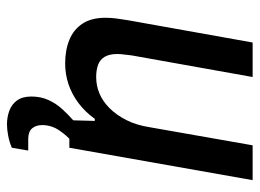

<svg xmlns="http://www.w3.org/2000/svg" viewBox="-117 -449 745 551"><g transform="rotate(90 255.5 -173.5)"><path d="M337 179Q317 179 298.5 172.5Q280 166 268.5 150.5Q257 135 257 109Q257 82 267 60Q277 38 293 20.5Q309 3 325 -11H386L385 -6Q370 6 354.5 28.5Q339 51 339 78Q339 96 348.5 107Q358 118 379 118H412L404 165Q388 172 369.5 175.5Q351 179 337 179ZM162 12Q124 12 94.5 0Q65 -12 48 -37.5Q31 -63 31 -104Q31 -119 33 -134.5Q35 -150 38 -168L102 -526H201L139 -179Q138 -168 136.5 -157.5Q135 -147 135 -138Q135 -115 143 -101.5Q151 -88 166 -82.5Q181 -77 201 -77Q226 -77 248.5 -86.5Q271 -96 290.5 -115.5Q310 -135 324.5 -163.5Q339 -192 345 -230L397 -526H497L404 0H325L327 -73H321Q301 -45 275.5 -26Q250 -7 221.5 2.5Q193 12 162 12Z"/></g></svg>

Font: Archivo SemiCondensed Medium
Style: Italic
Weight: 500
Width: 4
Italic angle: -10°
Designer: Hector Gatti
Foundry: Omnibus-Type
Version: Version 2.001